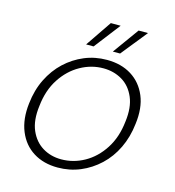

<svg xmlns="http://www.w3.org/2000/svg" viewBox="-104 -769 789 868"><g transform="rotate(15 290.0 -334.5)"><path d="M244 12Q178 12 130 -18Q82 -48 59 -104Q36 -160 45 -235Q52 -299 77.5 -350.5Q103 -402 142 -438.5Q181 -475 230 -495.5Q279 -516 335 -516Q402 -516 450 -486Q498 -456 521 -401Q544 -346 534 -270Q527 -207 502 -155Q477 -103 437.5 -66Q398 -29 349 -8.5Q300 12 244 12ZM250 -28Q307 -28 358 -56.5Q409 -85 444 -139Q479 -193 487 -268Q496 -336 476 -382.5Q456 -429 417 -452Q378 -475 329 -475Q273 -475 222 -446.5Q171 -418 136 -364.5Q101 -311 93 -236Q84 -167 104 -121Q124 -75 162.5 -51.5Q201 -28 250 -28ZM350 -559 438 -681H482L384 -559ZM225 -559 308 -681H354L260 -559Z"/></g></svg>

Font: DM Sans ExtraLight
Style: Italic
Weight: 250
Italic angle: -10°
Designer: Colophon Foundry, Jonny Pinhorn
Foundry: Colophon Foundry
Version: Version 4.004;gftools[0.9.30]